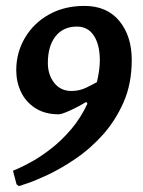

<svg xmlns="http://www.w3.org/2000/svg" viewBox="-20 -528 484 650"><path d="M24 50Q24 50 42.5 42Q61 34 90.5 17.5Q120 1 154.5 -26Q189 -53 221 -90.5Q253 -128 276 -177L272 -183Q270 -182 259 -175.5Q248 -169 233 -161.5Q218 -154 203.5 -148Q189 -142 179 -141Q132 -141 99.5 -162Q67 -183 51 -217Q35 -251 35 -290Q35 -350 64.5 -400Q94 -450 146 -479Q198 -508 266 -508Q342 -508 384 -457Q426 -406 426 -325Q426 -244 398 -181Q370 -118 327 -70.5Q284 -23 235 10Q186 43 142.5 63.5Q99 84 71.5 93Q44 102 44 102L36 96ZM222 -220Q249 -220 272.5 -231.5Q296 -243 308 -250Q313 -271 315.5 -289.5Q318 -308 318 -323Q318 -376 298 -407Q278 -438 240 -438Q194 -438 168 -405Q142 -372 142 -315Q142 -275 163.5 -247.5Q185 -220 222 -220Z"/></svg>

Font: Alegreya SemiBold
Style: Italic
Weight: 600
Italic angle: -7°
Designer: Juan Pablo del Peral
Foundry: Huerta Tipografica
Version: Version 2.009